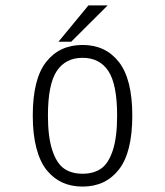

<svg xmlns="http://www.w3.org/2000/svg" viewBox="-20 -678 610 709"><path d="M196 -524 306.5 -658H377.5L243 -524ZM285 11Q243.5 11 210.8 -3.8Q178 -18.5 153 -49Q128 -79.5 114.5 -130.8Q101 -182 101 -251Q101 -386 150.2 -449Q199.5 -512 285 -512Q370 -512 419.2 -448.8Q468.5 -385.5 468.5 -251Q468.5 -115.5 419.2 -52.2Q370 11 285 11ZM412.5 -251Q412.5 -366.5 380.2 -415.5Q348 -464.5 285 -464.5Q222 -464.5 189.5 -415.5Q157 -366.5 157 -251Q157 -172 173 -123.5Q189 -75 216.2 -55.8Q243.5 -36.5 285 -36.5Q326.5 -36.5 353.8 -55.8Q381 -75 396.8 -123.5Q412.5 -172 412.5 -251Z"/></svg>

Font: League Mono Narrow UltraLight
Style: Regular
Weight: 200
Width: 3
Designer: Tyler Finck
Foundry: The League of Moveable Type / Tyler Finck
Version: Version 2.210